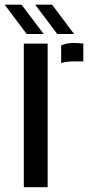

<svg xmlns="http://www.w3.org/2000/svg" viewBox="-46 -782 386 802"><path d="M209.5 -518.5V-592Q230 -602.5 262.5 -602.5Q282.5 -602.5 302 -600V-525.5H263.5Q231 -525.5 209.5 -518.5ZM53.5 0V-600H153V0ZM65.5 -640 -26.5 -762.5H44L136.5 -640ZM193 -640 101 -762.5H171.5L263.5 -640Z"/></svg>

Font: Big Shoulders Stencil Text SemiBold
Style: Regular
Weight: 600
Designer: Patric King
Foundry: XO Type Co
Version: Version 1.000